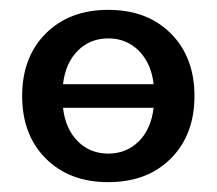

<svg xmlns="http://www.w3.org/2000/svg" viewBox="-20 -365 440 390"><path d="M73 -43Q25 -91 25 -170Q25 -249 73 -297Q121 -345 200 -345Q279 -345 327 -297Q375 -249 375 -170Q375 -91 327 -43Q279 5 200 5Q121 5 73 -43ZM292 -194Q289 -222 276.5 -243Q264 -264 244.5 -275.5Q225 -287 200 -287Q163 -287 138 -262Q113 -237 108 -194ZM108 -146Q113 -103 138 -78Q163 -53 200 -53Q237 -53 262 -78Q287 -103 292 -146Z"/></svg>

Font: Glametrix
Style: Bold
Weight: 700
Designer: gluk
Foundry: gluk
Version: Version 0.40